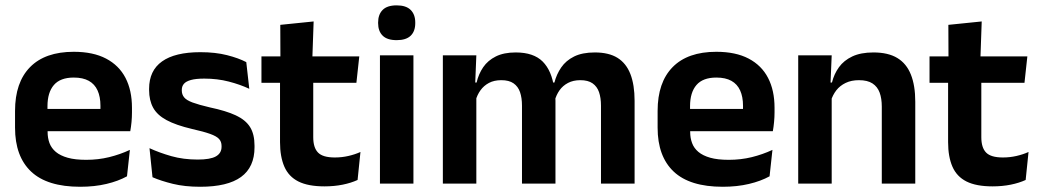

<svg xmlns="http://www.w3.org/2000/svg" viewBox="-20 -702 3970 734"><path d="M286.5 12Q160.5 12 99 -46Q37.5 -104 37.5 -214V-278Q37.5 -387 95 -445.5Q152.5 -504 262 -504Q336 -504 385.5 -478Q435 -452 459.8 -404.2Q484.5 -356.5 484.5 -290V-272.5Q484.5 -254.5 482.8 -235.8Q481 -217 478 -200.5H362Q363.5 -228 363.8 -252.8Q364 -277.5 364 -297.5Q364 -332 353 -356.2Q342 -380.5 319.5 -393Q297 -405.5 262 -405.5Q210.5 -405.5 186 -377Q161.5 -348.5 161.5 -296V-250.5L162 -236V-197.5Q162 -174.5 169.2 -155Q176.5 -135.5 193.5 -121.2Q210.5 -107 238.8 -99Q267 -91 309.5 -91Q355.5 -91 397.2 -101.2Q439 -111.5 476.5 -129L465.5 -28Q432 -9.5 386.8 1.2Q341.5 12 286.5 12ZM452 -200.5H105.5V-285.5H452Z M745.5 12Q686.5 12 640.8 0.8Q595 -10.5 563 -24.5L551.5 -135.5Q589.5 -118 635.2 -105Q681 -92 736 -92Q784 -92 805.5 -104.2Q827 -116.5 827 -141V-144Q827 -160.5 817.2 -171Q807.5 -181.5 783 -190.2Q758.5 -199 714 -209Q652.5 -223.5 616.8 -242.8Q581 -262 565.5 -290.2Q550 -318.5 550 -358V-362.5Q550 -432 599.5 -467.2Q649 -502.5 746 -502.5Q803.5 -502.5 847.8 -491.2Q892 -480 921.5 -464.5L933 -362.5Q898 -379 854.5 -390.2Q811 -401.5 761 -401.5Q728.5 -401.5 709.8 -396.2Q691 -391 683 -381.5Q675 -372 675 -358.5V-356Q675 -341 683.8 -330Q692.5 -319 716 -310.2Q739.5 -301.5 782 -291.5Q844 -278.5 881.5 -261Q919 -243.5 936 -216.2Q953 -189 953 -145V-139Q953 -63 901.5 -25.5Q850 12 745.5 12Z M1220.5 10.5Q1158 10.5 1120.8 -8.2Q1083.5 -27 1067 -65Q1050.5 -103 1050.5 -158.5V-444.5H1177.5V-177.5Q1177.5 -137.5 1195.8 -118.8Q1214 -100 1260 -100Q1287 -100 1312 -105.8Q1337 -111.5 1358 -121L1347 -14Q1322 -2.5 1289.8 4Q1257.5 10.5 1220.5 10.5ZM1342.5 -385.5H979.5V-486.5H1353.5ZM1174 -477H1052L1051.5 -607L1179 -620Z M1560.5 0H1432.5V-490.5H1560.5ZM1496.5 -548.5Q1460 -548.5 1442.8 -565.8Q1425.5 -583 1425.5 -613.5V-616Q1425.5 -646.5 1442.8 -664Q1460 -681.5 1496.5 -681.5Q1532.5 -681.5 1550 -664Q1567.5 -646.5 1567.5 -616V-613.5Q1567.5 -582.5 1550 -565.5Q1532.5 -548.5 1496.5 -548.5Z M2406 0H2277.5V-298Q2277.5 -328 2270 -349.8Q2262.5 -371.5 2245.2 -383.5Q2228 -395.5 2198.5 -395.5Q2171.5 -395.5 2151.5 -385Q2131.5 -374.5 2119 -356.8Q2106.5 -339 2100.5 -316.5L2086.5 -386.5H2099.5Q2107.5 -418 2125.5 -444.2Q2143.5 -470.5 2174.8 -486Q2206 -501.5 2254 -501.5Q2307.5 -501.5 2340.8 -480.8Q2374 -460 2390 -418.8Q2406 -377.5 2406 -316.5ZM1801 0H1673V-490.5H1801L1796 -366L1801 -360.5ZM2103.5 0H1975.5V-298Q1975.5 -328 1968 -349.8Q1960.5 -371.5 1943.2 -383.5Q1926 -395.5 1896.5 -395.5Q1869 -395.5 1849.2 -385Q1829.5 -374.5 1816.8 -356.8Q1804 -339 1798 -316.5L1778 -386.5H1802Q1809.5 -419 1827.2 -445Q1845 -471 1875.5 -486.2Q1906 -501.5 1951.5 -501.5Q2020 -501.5 2054.8 -466.5Q2089.5 -431.5 2098.5 -364.5Q2100.5 -354.5 2102 -341.2Q2103.5 -328 2103.5 -316.5Z M2743 12Q2617 12 2555.5 -46Q2494 -104 2494 -214V-278Q2494 -387 2551.5 -445.5Q2609 -504 2718.5 -504Q2792.5 -504 2842 -478Q2891.5 -452 2916.2 -404.2Q2941 -356.5 2941 -290V-272.5Q2941 -254.5 2939.2 -235.8Q2937.5 -217 2934.5 -200.5H2818.5Q2820 -228 2820.2 -252.8Q2820.5 -277.5 2820.5 -297.5Q2820.5 -332 2809.5 -356.2Q2798.5 -380.5 2776 -393Q2753.5 -405.5 2718.5 -405.5Q2667 -405.5 2642.5 -377Q2618 -348.5 2618 -296V-250.5L2618.5 -236V-197.5Q2618.5 -174.5 2625.8 -155Q2633 -135.5 2650 -121.2Q2667 -107 2695.2 -99Q2723.5 -91 2766 -91Q2812 -91 2853.8 -101.2Q2895.5 -111.5 2933 -129L2922 -28Q2888.5 -9.5 2843.2 1.2Q2798 12 2743 12ZM2908.5 -200.5H2562V-285.5H2908.5Z M3479 0H3351V-294.5Q3351 -325.5 3342.8 -348Q3334.5 -370.5 3315.5 -383Q3296.5 -395.5 3263.5 -395.5Q3234.5 -395.5 3212.8 -385Q3191 -374.5 3177.2 -356.8Q3163.5 -339 3156.5 -316.5L3136.5 -386.5H3160.5Q3168.5 -419 3187.2 -445Q3206 -471 3238.2 -486.2Q3270.5 -501.5 3319 -501.5Q3375.5 -501.5 3410.5 -480.2Q3445.5 -459 3462.2 -417Q3479 -375 3479 -313ZM3159.5 0H3031.5V-490.5H3159.5L3154.5 -371L3159.5 -360.5Z M3774.5 10.5Q3712 10.5 3674.8 -8.2Q3637.5 -27 3621 -65Q3604.5 -103 3604.5 -158.5V-444.5H3731.5V-177.5Q3731.5 -137.5 3749.8 -118.8Q3768 -100 3814 -100Q3841 -100 3866 -105.8Q3891 -111.5 3912 -121L3901 -14Q3876 -2.5 3843.8 4Q3811.5 10.5 3774.5 10.5ZM3896.5 -385.5H3533.5V-486.5H3907.5ZM3728 -477H3606L3605.5 -607L3733 -620Z"/></svg>

Font: Anek Kannada SemiBold
Style: Regular
Weight: 600
Version: Version 1.003